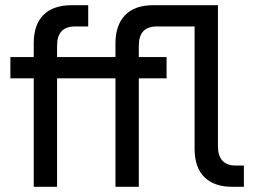

<svg xmlns="http://www.w3.org/2000/svg" viewBox="-20 -720 985 740"><path d="M110 -418H20V-500H110V-553Q110 -625 147.5 -662.5Q185 -700 257 -700H320V-618H269Q200 -618 200 -544V-500H425V-553Q425 -622 461.5 -661Q498 -700 572 -700H820V-157Q820 -82 889 -82H920V0H876Q805 0 767.5 -37.5Q730 -75 730 -147V-618H584Q515 -618 515 -544V-500H622V-418H515V0H425V-418H200V0H110Z"/></svg>

Font: PT Root UI Medium
Style: Regular
Weight: 500
Designer: Vitaly Kuzmin
Foundry: ParaType Ltd.
Version: Version 2.001G